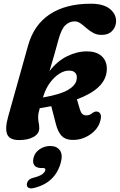

<svg xmlns="http://www.w3.org/2000/svg" viewBox="-20 -745 647 1037"><path d="M192 -52.5Q192 -23 161.8 -5.8Q131.5 11.5 84 11.5Q31.5 11.5 18.8 -19.8Q6 -51 24 -115L131.5 -498.5Q163 -611.5 249.5 -668.2Q336 -725 469.5 -725Q538 -725 572.5 -697.5Q607 -670 607 -631.5Q607 -601 586.5 -578.8Q566 -556.5 528 -556.5Q503 -556.5 483.2 -567.5Q463.5 -578.5 447 -593Q430.5 -607.5 415.2 -618.5Q400 -629.5 383.5 -629.5Q355 -629.5 333.2 -609Q311.5 -588.5 296 -531.5Q285 -490 272 -445Q259 -400 247 -360Q288 -414.5 342.5 -441.2Q397 -468 450.5 -467.5Q504.5 -467 532.5 -438.5Q560.5 -410 556.5 -362Q548.5 -265 395.5 -208.5L411.5 -154Q416.5 -137 424.5 -129.8Q432.5 -122.5 443 -122Q463 -120.5 478 -134Q494 -145.5 506 -142Q518.5 -139.5 523.5 -126.5Q528.5 -113.5 520.5 -88Q512.5 -60 489.5 -37Q466.5 -14 434.2 -0.8Q402 12.5 366 10.5Q330.5 9 311.2 -13Q292 -35 282 -74.5L257 -171.5Q227.5 -165.5 194.5 -160.5Q189.5 -142.5 187.8 -133Q186 -123.5 186 -116Q186 -96 189 -82.2Q192 -68.5 192 -52.5ZM214.5 -226.5Q213.5 -222 212 -218.5Q306.5 -235 347.2 -259.2Q388 -283.5 393.5 -313.5Q398.5 -337 387.8 -350.2Q377 -363.5 354.5 -363.5Q328.5 -364.5 301 -347.2Q273.5 -330 250.5 -299Q227.5 -268 214.5 -226.5ZM203 162.5Q175.5 162.5 165 147Q154.5 131.5 161.5 105.5Q169 77.5 195 60.5Q221 43.5 251 43.5Q286 43.5 303 66.2Q320 89 308.5 133Q294 186.5 257.8 221.5Q221.5 256.5 162.5 270.5Q142 275 133 268.5Q124 262 125 249.5Q126 238.5 134 229.2Q142 220 159 215.5Q195 206 208.2 196Q221.5 186 224.5 175Q228 162.5 212.5 162.5Z"/></svg>

Font: Fraunces 72pt S100
Style: Bold Italic
Weight: 700
Italic angle: -16°
Version: Version 1.000; ttfautohint (v1.8.3)